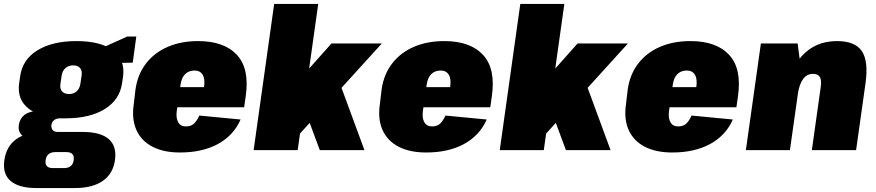

<svg xmlns="http://www.w3.org/2000/svg" viewBox="-52 -760 4436 972"><path d="M280 -161Q158 -161 95.5 -208Q33 -255 45 -339L50 -373Q61 -458 137 -505Q213 -552 335 -552Q458 -552 520 -505Q582 -458 571 -373L566 -339Q554 -255 478.5 -208Q403 -161 280 -161ZM133 192Q43 192 1.5 156Q-40 120 -30 51Q-20 -20 31 -56Q82 -92 172 -92H367Q457 -92 498.5 -56Q540 -20 530 51Q520 120 468 156Q416 192 327 192ZM272 91Q315 91 321 51Q324 30 314.5 20Q305 10 284 10H228Q185 10 179 51Q173 91 216 91ZM115 -56Q78 -56 58.5 -75.5Q39 -95 43 -126Q48 -160 72 -178.5Q96 -197 136 -197H285L280 -161H252Q233 -161 221.5 -151.5Q210 -142 208 -126Q207 -111 215 -101.5Q223 -92 242 -92H270L265 -56ZM298 -284Q321 -284 336 -297.5Q351 -311 355 -336L361 -377Q365 -402 353.5 -415.5Q342 -429 318 -429Q295 -429 279.5 -415.5Q264 -402 260 -377L254 -336Q250 -311 262 -297.5Q274 -284 298 -284ZM432 -503 592 -575H638L620 -443L423 -438Z M859 12Q777 12 720.5 -17Q664 -46 639 -101Q614 -156 625 -232L634 -308Q645 -384 687.5 -439Q730 -494 797.5 -523Q865 -552 951 -552Q1083 -552 1147.5 -482Q1212 -412 1192 -273L1184 -217H806L820 -319H1023L976 -283L981 -319Q987 -360 974 -381.5Q961 -403 933 -403Q904 -403 885.5 -385Q867 -367 862 -331L843 -199Q838 -163 850 -141.5Q862 -120 889 -120Q916 -120 931 -135Q946 -150 957 -175L1166 -155Q1131 -75 1052 -31.5Q973 12 859 12Z M1296 -169 1626 -540H1881L1455 -71ZM1336 -740H1559L1455 0H1232ZM1482 -229 1663 -353 1793 0H1567Z M2105 12Q2023 12 1966.5 -17Q1910 -46 1885 -101Q1860 -156 1871 -232L1880 -308Q1891 -384 1933.5 -439Q1976 -494 2043.5 -523Q2111 -552 2197 -552Q2329 -552 2393.5 -482Q2458 -412 2438 -273L2430 -217H2052L2066 -319H2269L2222 -283L2227 -319Q2233 -360 2220 -381.5Q2207 -403 2179 -403Q2150 -403 2131.5 -385Q2113 -367 2108 -331L2089 -199Q2084 -163 2096 -141.5Q2108 -120 2135 -120Q2162 -120 2177 -135Q2192 -150 2203 -175L2412 -155Q2377 -75 2298 -31.5Q2219 12 2105 12Z M2542 -169 2872 -540H3127L2701 -71ZM2582 -740H2805L2701 0H2478ZM2728 -229 2909 -353 3039 0H2813Z M3351 12Q3269 12 3212.5 -17Q3156 -46 3131 -101Q3106 -156 3117 -232L3126 -308Q3137 -384 3179.5 -439Q3222 -494 3289.5 -523Q3357 -552 3443 -552Q3575 -552 3639.5 -482Q3704 -412 3684 -273L3676 -217H3298L3312 -319H3515L3468 -283L3473 -319Q3479 -360 3466 -381.5Q3453 -403 3425 -403Q3396 -403 3377.5 -385Q3359 -367 3354 -331L3335 -199Q3330 -163 3342 -141.5Q3354 -120 3381 -120Q3408 -120 3423 -135Q3438 -150 3449 -175L3658 -155Q3623 -75 3544 -31.5Q3465 12 3351 12Z M4103 -320Q4108 -354 4098.5 -370Q4089 -386 4064 -386Q4033 -386 4014 -360.5Q3995 -335 3987 -285L3909 -210L3915 -250Q3937 -398 4006 -475Q4075 -552 4185 -552Q4276 -552 4310.5 -502Q4345 -452 4330 -341L4282 0H4058ZM3800 -540H3986L4004 -403L3947 0H3724Z"/></svg>

Font: Pathway Extreme Condensed Black
Style: Italic
Weight: 900
Width: 3
Italic angle: -8°
Version: Version 1.001;gftools[0.9.26]